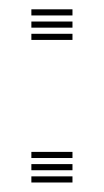

<svg xmlns="http://www.w3.org/2000/svg" viewBox="-20 -384 218 404"><path d="M46 -300V-312.9H132.5V-300ZM46 -351.5V-364.4H132.5V-351.5ZM46 -325.8V-338.7H132.5V-325.8ZM46 0V-12.9H132.5V0ZM46 -51.5V-64.4H132.5V-51.5ZM46 -25.8V-38.7H132.5V-25.8Z"/></svg>

Font: Big Shoulders Inline Display SC Thin
Style: Regular
Weight: 100
Designer: Patric King
Foundry: XO Type Co
Version: Version 2.002